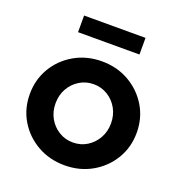

<svg xmlns="http://www.w3.org/2000/svg" viewBox="-130 -820 877 939"><g transform="rotate(20 308.0 -350.5)"><path d="M308.2 10Q230 10 166.8 -25.8Q103.5 -61.7 66.7 -122.9Q30 -184.2 30 -260.1Q30 -335.9 66.7 -397.4Q103.5 -458.8 166.8 -494.8Q230 -530.7 308.2 -530.7Q386.4 -530.7 449.4 -494.8Q512.4 -458.9 549.4 -397.5Q586.3 -336.1 586.3 -260.1Q586.3 -184.2 549.4 -122.9Q512.4 -61.6 449.4 -25.8Q386.4 10 308.2 10ZM308.2 -108.9Q349.1 -108.9 381.6 -129.2Q414.2 -149.4 433.3 -183.7Q452.5 -218 452.5 -260Q452.5 -302.9 433.4 -337.1Q414.3 -371.3 381.4 -391.5Q348.6 -411.8 308.2 -411.8Q267.9 -411.8 235 -391.5Q202.1 -371.3 182.9 -337.2Q163.8 -303.1 163.8 -260Q163.8 -218 182.9 -183.7Q202.1 -149.5 234.9 -129.2Q267.8 -108.9 308.2 -108.9ZM148.3 -624.6V-711.2H468V-624.6Z"/></g></svg>

Font: Red Hat Display VF
Style: Regular
Weight: 300
Designer: Pentagram, MCKL
Foundry: Pentagram, MCKL
Version: Version 1.023